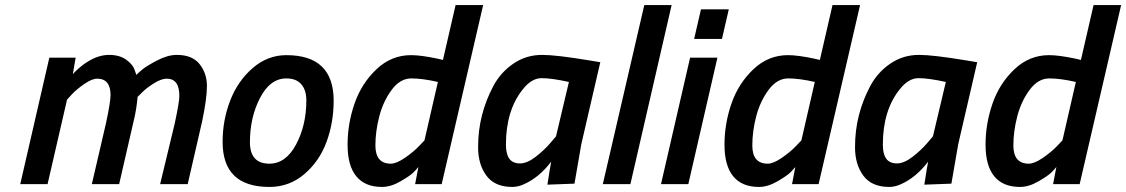

<svg xmlns="http://www.w3.org/2000/svg" viewBox="-20 -728 4452 759"><path d="M417 -352Q417 -417 364 -417Q344 -417 314 -396.5Q284 -376 264 -355L245 -334L168 0H60L175 -500H279L268 -435Q271 -438 275.5 -443Q280 -448 295.5 -461.5Q311 -475 328 -485Q370 -511 411.5 -511Q453 -511 479.5 -491.5Q506 -472 512 -452L519 -432Q528 -441 543.5 -454Q559 -467 601 -489Q643 -511 679 -511Q740 -511 769 -474.5Q798 -438 798 -388Q798 -338 779 -248L722 0H613L671 -241Q689 -325 689 -349Q689 -417 639 -417Q618 -417 589 -399Q560 -381 542 -363L524 -345Q519 -291 508 -248L451 0H343L399 -241Q417 -325 417 -352Z M1112 -510Q1299 -510 1299 -330Q1299 -244 1271 -167.5Q1243 -91 1183.5 -40Q1124 11 1045 11Q860 11 860 -167Q860 -253 890 -330.5Q920 -408 979 -459Q1038 -510 1112 -510ZM1045 -81Q1110 -81 1150.5 -157Q1191 -233 1191 -331Q1191 -372 1171 -395Q1151 -418 1112 -418Q1048 -418 1008 -341Q968 -264 968 -166Q968 -81 1045 -81Z M1490 11Q1423 11 1388.5 -31Q1354 -73 1354 -156Q1354 -239 1381.5 -318.5Q1409 -398 1468 -454Q1527 -510 1605 -510Q1644 -510 1710 -496L1731 -491L1781 -708H1890L1726 0H1621L1634 -68Q1627 -59 1614 -46Q1601 -33 1563 -11Q1525 11 1490 11ZM1711 -404Q1650 -418 1606 -418Q1562 -418 1528.5 -373Q1495 -328 1479.5 -268.5Q1464 -209 1464 -153Q1464 -81 1525 -81Q1547 -81 1580.5 -104Q1614 -127 1636 -150L1658 -173Z M2005 11Q1936 11 1903 -33.5Q1870 -78 1870 -145.5Q1870 -213 1885.5 -273Q1901 -333 1930 -387.5Q1959 -442 2009.5 -476.5Q2060 -511 2123 -511Q2179 -511 2311 -489L2353 -482L2278 -158L2251 -2L2144 2Q2155 -70 2159 -89Q2112 -27 2052 0Q2028 11 2005 11ZM2229 -404Q2161 -419 2121 -419Q2081 -419 2046 -374Q1980 -291 1980 -156Q1980 -119 1993.5 -100.5Q2007 -82 2035.5 -82Q2064 -82 2098 -108.5Q2132 -135 2155 -162L2178 -189Z M2363 0 2527 -708H2635L2472 0Z M2593 0 2708 -500H2816L2701 0ZM2724 -574 2751 -691H2861L2834 -574Z M2980 11Q2913 11 2878.5 -31Q2844 -73 2844 -156Q2844 -239 2871.5 -318.5Q2899 -398 2958 -454Q3017 -510 3095 -510Q3134 -510 3200 -496L3221 -491L3271 -708H3380L3216 0H3111L3124 -68Q3117 -59 3104 -46Q3091 -33 3053 -11Q3015 11 2980 11ZM3201 -404Q3140 -418 3096 -418Q3052 -418 3018.5 -373Q2985 -328 2969.5 -268.5Q2954 -209 2954 -153Q2954 -81 3015 -81Q3037 -81 3070.5 -104Q3104 -127 3126 -150L3148 -173Z M3495 11Q3426 11 3393 -33.5Q3360 -78 3360 -145.5Q3360 -213 3375.5 -273Q3391 -333 3420 -387.5Q3449 -442 3499.5 -476.5Q3550 -511 3613 -511Q3669 -511 3801 -489L3843 -482L3768 -158L3741 -2L3634 2Q3645 -70 3649 -89Q3602 -27 3542 0Q3518 11 3495 11ZM3719 -404Q3651 -419 3611 -419Q3571 -419 3536 -374Q3470 -291 3470 -156Q3470 -119 3483.5 -100.5Q3497 -82 3525.5 -82Q3554 -82 3588 -108.5Q3622 -135 3645 -162L3668 -189Z M4012 11Q3945 11 3910.5 -31Q3876 -73 3876 -156Q3876 -239 3903.5 -318.5Q3931 -398 3990 -454Q4049 -510 4127 -510Q4166 -510 4232 -496L4253 -491L4303 -708H4412L4248 0H4143L4156 -68Q4149 -59 4136 -46Q4123 -33 4085 -11Q4047 11 4012 11ZM4233 -404Q4172 -418 4128 -418Q4084 -418 4050.5 -373Q4017 -328 4001.5 -268.5Q3986 -209 3986 -153Q3986 -81 4047 -81Q4069 -81 4102.5 -104Q4136 -127 4158 -150L4180 -173Z"/></svg>

Font: Titillium Web
Style: SemiBold Italic
Weight: 600
Italic angle: -13°
Version: Version 1.001;PS 57.000;hotconv 1.0.70;makeotf.lib2.5.55311